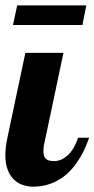

<svg xmlns="http://www.w3.org/2000/svg" viewBox="-28 -700 357 726"><path d="M309.1 -179.2Q294.9 -138.7 277.6 -108.9Q260.3 -79.1 241.5 -58.6Q222.7 -38.1 202.9 -25.4Q183.1 -12.7 164.6 -5.9Q146 1 129.2 3.4Q112.3 5.9 99.1 5.9Q76.7 5.9 57.1 -1Q37.6 -7.8 23.2 -22.5Q8.8 -37.1 0.5 -59.6Q-7.8 -82 -7.8 -113.8Q-7.8 -127.4 -5.9 -143.8Q-3.9 -160.2 0 -179.2L67.9 -500H211.9L140.1 -160.2Q137.7 -151.9 137 -143.8Q136.2 -135.7 136.2 -127.9Q136.2 -106.9 146 -98.9Q155.8 -90.8 176.8 -90.8Q191.4 -90.8 205.3 -97.4Q219.2 -104 231 -115.7Q242.7 -127.4 252 -143.8Q261.2 -160.2 267.1 -179.2ZM283.7 -605.5H21L37.1 -679.7H298.3Z"/></svg>

Font: Lobster
Style: Regular
Weight: 400
Designer: Pablo Impallari
Foundry: Pablo Impallari
Version: Version 1.007; ttfautohint (v1.1) -l 8 -r 50 -G 50 -x 14 -D 